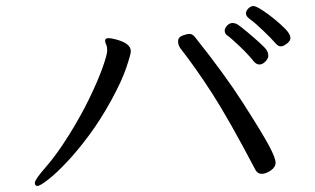

<svg xmlns="http://www.w3.org/2000/svg" viewBox="-20 -675 1040 634"><path d="M920 -526Q939 -537 939 -549.5Q939 -562 923 -578.5Q907 -595 885.5 -612.5Q864 -630 844.5 -642.5Q825 -655 816.5 -655Q808 -655 800 -647Q792 -639 792 -630Q792 -621 807.5 -610Q823 -599 850.5 -572.5Q878 -546 888 -534Q898 -522 906 -522Q914 -522 920 -526ZM819 -471Q827 -462 837 -462Q847 -462 856.5 -472Q866 -482 866 -491Q866 -500 861 -508.5Q856 -517 836 -535Q816 -553 795 -570.5Q774 -588 765.5 -593.5Q757 -599 747.5 -599Q738 -599 730 -590.5Q722 -582 722 -573.5Q722 -565 729 -559Q740 -552 770 -523.5Q800 -495 819 -471ZM823 -115Q830 -101 844 -101Q858 -101 874 -112Q890 -123 890 -138Q890 -153 868.5 -193.5Q847 -234 784 -332.5Q721 -431 625 -551Q616 -563 606.5 -563Q597 -563 582.5 -557.5Q568 -552 568 -539Q568 -526 576 -515Q626 -451 680 -367.5Q734 -284 823 -115ZM327 -540Q327 -535 330.5 -528Q334 -521 334 -508Q334 -495 319 -452.5Q304 -410 275.5 -351Q247 -292 207 -228Q167 -164 131 -123Q95 -82 95 -71.5Q95 -61 103.5 -61Q112 -61 138.5 -81.5Q165 -102 200.5 -139.5Q236 -177 274.5 -229Q313 -281 347.5 -344Q382 -407 397 -451.5Q412 -496 412 -506Q412 -531 366 -544Q348 -549 337.5 -549Q327 -549 327 -540Z"/></svg>

Font: LXGW WenKai Mono TC
Style: Regular
Weight: 400
Designer: LXGW / Fontworks Inc.
Foundry: LXGW / Fontworks Inc.
Version: Version 1.330